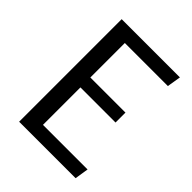

<svg xmlns="http://www.w3.org/2000/svg" viewBox="-199 -816 929 929"><g transform="rotate(45 266.0 -351.0)"><path d="M90.3 0V-701.7H488.8L477.1 -630.9H182.6V-395H422.9V-327.1H182.6V-70.8H487.8L476.6 0Z"/></g></svg>

Font: Mako
Style: Regular
Weight: 400
Designer: vernon adams
Foundry: vernon adams
Version: Version 1.000